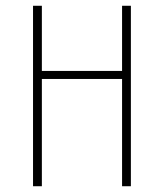

<svg xmlns="http://www.w3.org/2000/svg" viewBox="-20 -645 568 665"><path d="M94.4 0V-625H125V-399.3H402.8V-625H433.3V0H402.8V-371.5H125V0Z"/></svg>

Font: Afacad Flux Thin
Style: Regular
Weight: 250
Designer: Kristian Moeller
Foundry: Dicotype
Version: Version 1.100